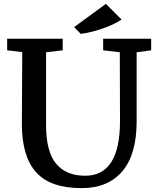

<svg xmlns="http://www.w3.org/2000/svg" viewBox="-20 -958 816 992"><path d="M17 0ZM761 -698 686 -688V-332Q686 -160 612 -73Q538 14 402 14Q240 14 166.5 -68Q93 -150 93 -317L95 -689L17 -698V-758H304V-698L218 -688V-313Q218 -174 270 -112Q322 -50 420 -50Q600 -50 600 -332L599 -688L513 -698V-758H761ZM527 -938 608 -857Q568 -830 507 -809.5Q446 -789 397 -783L363 -818Z"/></svg>

Font: Martel
Style: Bold
Weight: 700
Designer: Dan Reynolds
Foundry: Dan Reynolds
Version: Version 1.001; ttfautohint (v1.1) -l 5 -r 5 -G 72 -x 0 -D la